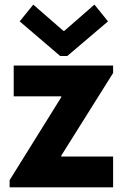

<svg xmlns="http://www.w3.org/2000/svg" viewBox="-20 -808 530 828"><path d="M21.5 -31.2 244.1 -388.7V-392.6H39.1V-525.4H467.8V-493.2L244.1 -136.7V-132.8H467.8V0H21.5ZM253.4 -674.8H257.3L387.2 -788.1L445.8 -715.8L270 -566.4H239.7L64.9 -715.8L123.5 -788.1Z"/></svg>

Font: Reddit Sans Strawberry ExBold
Style: Regular
Weight: 800
Designer: Stephen Hutchings
Foundry: Reddit
Version: Version 1.013